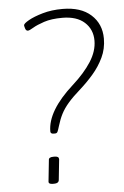

<svg xmlns="http://www.w3.org/2000/svg" viewBox="-52 -744 507 784"><g transform="rotate(-5 201.5 -352.0)"><path d="M154 -202Q141 -202 141 -212Q141 -296 249 -393Q298 -437 325.5 -480Q353 -523 353 -566Q353 -612 321 -641Q289 -670 230 -670Q185 -670 155 -660Q125 -650 108.5 -640Q92 -630 86 -630Q78 -630 75 -640Q72 -650 72 -653Q72 -660 94 -672.5Q116 -685 152.5 -695.5Q189 -706 234 -706Q309 -706 350.5 -668.5Q392 -631 392 -571Q392 -529 375 -493.5Q358 -458 332.5 -428.5Q307 -399 279 -374Q246 -345 227 -323Q208 -301 197 -279.5Q186 -258 178 -231Q173 -214 170 -208Q167 -202 160 -202ZM132 2Q114 2 116 -10L125 -96Q125 -108 144 -108H150Q167 -108 167 -96L158 -10Q156 2 138 2Z"/></g></svg>

Font: Asap Semi Condensed Semi Condensed Thin
Style: Italic
Weight: 100
Width: 4
Italic angle: -6°
Designer: Pablo Cosgaya
Foundry: Omnibus-Type
Version: Version 3.001; ttfautohint (v1.8.4.7-5d5b)